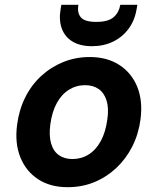

<svg xmlns="http://www.w3.org/2000/svg" viewBox="-20 -766 655 798"><path d="M261 12Q189 12 138.5 -21Q88 -54 64.5 -112.5Q41 -171 51 -247Q59 -309 84.5 -360.5Q110 -412 150.5 -449.5Q191 -487 242.5 -508Q294 -529 353 -529Q425 -529 476 -496Q527 -463 550.5 -405Q574 -347 564 -270Q556 -209 530 -157.5Q504 -106 463.5 -68Q423 -30 372 -9Q321 12 261 12ZM281 -105Q318 -105 348.5 -124Q379 -143 399 -180Q419 -217 426 -269Q433 -316 423 -348Q413 -380 390 -396Q367 -412 334 -412Q297 -412 266.5 -393Q236 -374 216 -337.5Q196 -301 189 -248Q183 -202 192.5 -169.5Q202 -137 225 -121Q248 -105 281 -105ZM362 -574Q314 -574 282 -593Q250 -612 237 -647Q224 -682 232 -729L235 -746H306Q300 -713 316 -694Q332 -675 380 -675Q429 -675 451.5 -694Q474 -713 480 -746H551L548 -729Q540 -681 514.5 -646.5Q489 -612 450 -593Q411 -574 362 -574Z"/></svg>

Font: DM Sans 11pt
Style: Bold Italic
Weight: 700
Italic angle: -10°
Version: Version 4.004;gftools[0.9.30]